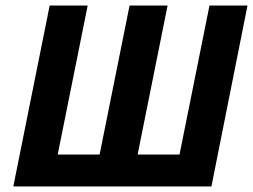

<svg xmlns="http://www.w3.org/2000/svg" viewBox="-20 -672 912 692"><path d="M28 0 159 -652H296L188 -115H339L447 -652H584L476 -115H627L735 -652H872L742 0Z"/></svg>

Font: Source Sans 3
Style: Bold Italic
Weight: 700
Italic angle: -11°
Designer: Paul D. Hunt
Foundry: Adobe
Version: Version 3.052;hotconv 1.1.0;makeotfexe 2.6.0